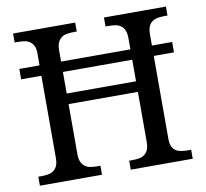

<svg xmlns="http://www.w3.org/2000/svg" viewBox="-79 -801 951 887"><g transform="rotate(-10 396.5 -357.0)"><path d="M660 -499V-108.7Q660 -86.7 666.7 -73.3Q673.3 -60 684.6 -53.1Q695.9 -46.2 710.8 -44.1Q725.6 -42.1 742.1 -42.1H754.9V0H464.1V-42.1H476.9Q494.4 -42.1 509.2 -44.4Q524.1 -46.7 535.1 -54.4Q546.2 -62.1 552.6 -76.2Q559 -90.3 559 -113.8V-348.2H233.8V-113.8Q233.8 -90.3 240.5 -76.2Q247.2 -62.1 258.2 -54.4Q269.2 -46.7 284.4 -44.4Q299.5 -42.1 315.9 -42.1H329.2V0H37.9V-42.1H50.8Q67.7 -42.1 82.6 -44.4Q97.4 -46.7 108.7 -54.4Q120 -62.1 126.4 -76.2Q132.8 -90.3 132.8 -113.8V-499H37.9V-547.7H132.8V-604.1Q132.8 -626.2 126.2 -639.5Q119.5 -652.8 108.2 -660.3Q96.9 -667.7 82.1 -669.7Q67.2 -671.8 50.8 -671.8H37.9V-713.8H329.2V-671.8H315.9Q299.5 -671.8 284.4 -669.5Q269.2 -667.2 258.2 -659.5Q247.2 -651.8 240.5 -637.7Q233.8 -623.6 233.8 -600V-547.7H559V-600Q559 -623.6 552.6 -637.7Q546.2 -651.8 535.1 -659.5Q524.1 -667.2 509.2 -669.5Q494.4 -671.8 476.9 -671.8H464.1V-713.8H754.9V-671.8H742.1Q725.1 -671.8 710.3 -669.5Q695.4 -667.2 684.1 -659.5Q672.8 -651.8 666.4 -637.7Q660 -623.6 660 -600V-547.7H754.9V-499ZM559 -397.9V-499H233.8V-397.9Z"/></g></svg>

Font: MM Jasmine
Style: Regular
Weight: 400
Designer: Khon Soe Zaw Thu
Version: Version 1.00 July 11, 2016, initial release